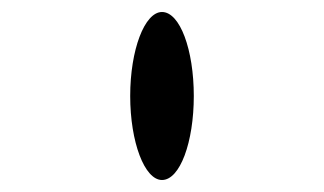

<svg xmlns="http://www.w3.org/2000/svg" viewBox="-20 -540 540 320"><path d="M250 -520C221 -520 197 -457 197 -380C197 -303 221 -240 250 -240C280 -240 303 -303 303 -380C303 -457 280 -520 250 -520Z"/></svg>

Font: 寒蝉无机体 CompactMedium
Style: Regular
Weight: 500
Width: 3
Designer: ChillTanhei {Warren2060}; 
Source Han Sans {Ryoko NISHIZUKA 西塚涼子 (kana, bopomofo & ideographs); Paul D. Hunt (Latin, Gre
Foundry: ChillType&Adobe
Version: Version 1.000;Glyphs 3.1.1 (3135)